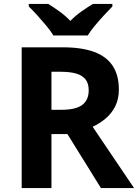

<svg xmlns="http://www.w3.org/2000/svg" viewBox="-20 -954 700 974"><path d="M298 -714Q395 -714 458 -690.5Q521 -667 552 -619.5Q583 -572 583 -500Q583 -451 564.5 -414.5Q546 -378 515.5 -352.5Q485 -327 450 -311L660 0H492L322 -274H241V0H90V-714ZM287 -590H241V-397H290Q365 -397 397.5 -422Q430 -447 430 -496Q430 -530 414.5 -550.5Q399 -571 367.5 -580.5Q336 -590 287 -590ZM251 -774Q237 -797 214.5 -824Q192 -851 168.5 -877Q145 -903 126 -921V-934H225Q251 -918 281 -896.5Q311 -875 337 -848Q363 -875 394 -896.5Q425 -918 451 -934H550V-921Q532 -903 508 -877Q484 -851 461.5 -824Q439 -797 425 -774Z"/></svg>

Font: Noto Sans Sinhala
Style: Regular
Weight: 400
Designer: Jelle Bosma - Monotype Design Team
Foundry: Monotype Imaging Inc.
Version: Version 2.006